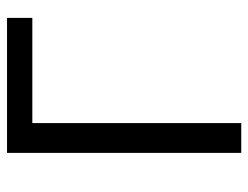

<svg xmlns="http://www.w3.org/2000/svg" viewBox="-99 -597 696 538"><g transform="rotate(-90 249.0 -328.0)"><path d="M89.6 0V-656.3H467.9V-585.4H173.1V0Z"/></g></svg>

Font: Source Sans 3 VF
Style: Regular
Weight: 200
Designer: Paul D. Hunt
Foundry: Adobe
Version: Version 3.046;hotconv 1.0.118;makeotfexe 2.5.65603